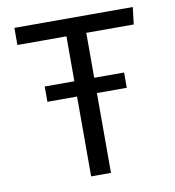

<svg xmlns="http://www.w3.org/2000/svg" viewBox="-78 -759 757 829"><g transform="rotate(-10 300.0 -344.5)"><path d="M550 -614H342V-417H473V-350H342V0H255V-350H125V-417H255V-614H40V-689H559Z"/></g></svg>

Font: Fira Mono
Style: Regular
Weight: 400
Designer: Carrois Corporate & Edenspiekermann AG
Foundry: Carrois Corporate GbR & Edenspiekermann AG
Version: Version 3.206;PS 003.206;hotconv 1.0.70;makeotf.lib2.5.58329